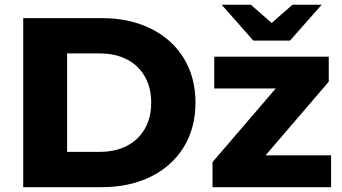

<svg xmlns="http://www.w3.org/2000/svg" viewBox="-20 -775 1416 795"><path d="M76.1 -700H401.1Q515.8 -700 603.8 -656.8Q691.8 -613.7 740.6 -534.4Q789.4 -455.2 789.4 -350Q789.4 -244.8 740.6 -165.6Q691.8 -86.3 603.8 -43.2Q515.8 0 401.1 0H76.1ZM606.1 -350Q606.1 -412.2 579.6 -458.4Q553 -504.6 505 -529.2Q457 -553.8 392.9 -553.8H257.9V-146.2H392.9Q457 -146.2 505 -170.8Q553 -195.4 579.6 -241.6Q606.1 -287.8 606.1 -350ZM860 -103.8 1170.6 -465.6 1200.4 -408.7H867.1V-540.3H1341.2V-436.6L1030.7 -74.8L999.9 -131.7H1350.9V0H860ZM897.8 -755.4H1018.7L1158 -633.4H1051.8L1191.1 -755.4H1312L1180.9 -607H1028.9Z"/></svg>

Font: iiserrat Thin
Style: Regular
Weight: 100
Designer: Akira Ohta
Foundry: Akira Ohta
Version: Version 1.200;Glyphs 3.3.1 (3343)